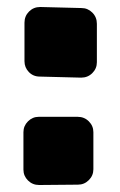

<svg xmlns="http://www.w3.org/2000/svg" viewBox="-20 -567 344 549"><path d="M92 -38Q73 -38 60 -51Q47 -64 47 -82V-189Q47 -207 60 -220Q73 -233 91 -233H202Q221 -233 234 -220Q247 -207 247 -189V-83Q247 -65 234 -52Q221 -39 203 -39ZM257 -389Q257 -371 244 -358Q231 -345 212 -345L94 -348Q75 -348 62.5 -361Q50 -374 50 -392V-502Q50 -521 63 -534Q76 -547 95 -547L213 -544Q231 -544 244 -531Q257 -518 257 -499Z"/></svg>

Font: d puntillas B to tiptoe
Style: Regular
Weight: 400
Designer: deFharo
Foundry: deFharo.com
Version: Version 1.001 2012